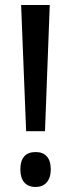

<svg xmlns="http://www.w3.org/2000/svg" viewBox="-20 -734 283 764"><path d="M159 -212 178 -714H64L84 -212ZM61 -60C61 -14 83 10 122 10C157 10 182 -13 182 -60C182 -107 159 -129 122 -129C81 -129 61 -105 61 -60Z"/></svg>

Font: Noto Sans Gujarati ExtraCondensed Medium
Style: Regular
Weight: 500
Width: 2
Designer: Jelle Bosma - Monotype Design Team, Universal Thirst
Foundry: Monotype Imaging Inc.
Version: Version 2.106